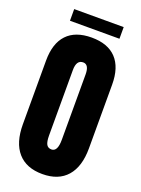

<svg xmlns="http://www.w3.org/2000/svg" viewBox="-182 -1071 850 1157"><g transform="rotate(20 243.0 -492.0)"><path d="M243.2 7.8Q140.1 7.8 85.7 -54.4Q31.2 -116.7 31.2 -234.4V-642.6Q31.2 -752.9 85.2 -810.1Q139.2 -867.2 243.2 -867.2Q347.2 -867.2 401.1 -810.1Q455.1 -752.9 455.1 -642.6V-234.4Q455.1 -116.7 400.6 -54.4Q346.2 7.8 243.2 7.8ZM244.6 -150.4Q283.7 -150.4 283.7 -226.1V-645.5Q283.7 -709 245.6 -709Q202.6 -709 202.6 -644V-225.1Q202.6 -185.1 212.4 -167.7Q222.2 -150.4 244.6 -150.4ZM84.5 -917.5V-992.2H401.9V-917.5Z"/></g></svg>

Font: Anton SC
Style: Regular
Weight: 400
Designer: Vernon Adams
Foundry: Vernon Adams
Version: Version 2.116; ttfautohint (v1.8.4.7-5d5b)